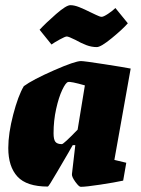

<svg xmlns="http://www.w3.org/2000/svg" viewBox="-20 -713 544 742"><path d="M422 -95 468 -84 456 -15Q424 -8 368 0.5Q312 9 292 9Q285 9 271 -10.5Q257 -30 258 -40L271 -152H261Q258 -147 254 -140Q250 -133 245 -124Q236 -109 202 -50.5Q168 8 165 8Q83 8 47.5 -30.5Q12 -69 12 -141Q12 -197 31 -270Q50 -343 72 -380Q106 -405 188 -441Q270 -477 293 -477Q305 -477 382.5 -465Q460 -453 485 -448ZM280 -212 308 -383Q252 -399 243 -396Q234 -394 220.5 -365.5Q207 -337 197 -292Q187 -247 187 -198Q187 -174 194 -165Q201 -156 219 -156Q226 -156 280 -212ZM271 -559Q245 -572 238 -572Q232 -572 211 -560.5Q190 -549 179 -541L133 -598Q157 -624 196.5 -658.5Q236 -693 252 -693Q267 -693 286 -685.5Q305 -678 331 -665Q336 -663 351 -655.5Q366 -648 373 -648Q380 -648 397.5 -659.5Q415 -671 426 -682L474 -623Q455 -601 412.5 -566Q370 -531 354 -531Q334 -531 314 -538.5Q294 -546 271 -559Z"/></svg>

Font: Grenze Black
Style: Italic
Weight: 900
Italic angle: -10°
Designer: Renata Polastri
Foundry: Omnibus-Type
Version: Version 1.002; ttfautohint (v1.8)